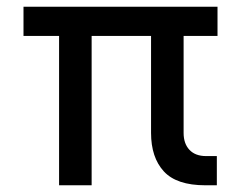

<svg xmlns="http://www.w3.org/2000/svg" viewBox="-20 -552 702 572"><path d="M592 0Q506 0 468 -41.5Q430 -83 430 -156V-445H253V0H156V-445H50V-532H628V-445H527V-156Q527 -124 544.5 -105.5Q562 -87 594 -87H626V0Z"/></svg>

Font: Geist Med
Style: Regular
Weight: 400
Designer: Basement.studio, Andrés Briganti, Mateo Zaragoza
Foundry: Basement.studio, Vercel, Andrés Briganti, Guido Ferreyra, Mateo Zaragoza
Version: Version 1.401